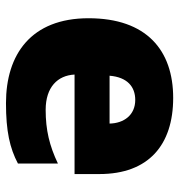

<svg xmlns="http://www.w3.org/2000/svg" viewBox="2 -606 613 658"><g transform="rotate(90 309.0 -276.5)"><path d="M315 -563C152 -563 42 -472 42 -273C42 -76 166 10 333 10C429 10 487 -3 540 -31V-168C479 -139 425 -126 356 -126C278 -126 238 -167 235 -225H576V-310C576 -479 476 -563 315 -563ZM322 -433C374 -433 402 -394 403 -345H239C244 -406 277 -433 322 -433Z"/></g></svg>

Font: Noto Sans Arabic UI Bk
Style: Regular
Weight: 900
Designer: Monotype Design Team, Nadine Chahine and Nizar Qandah
Foundry: Monotype Imaging Inc.
Version: Version 2.010